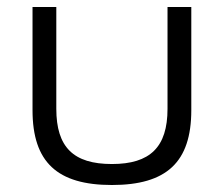

<svg xmlns="http://www.w3.org/2000/svg" viewBox="-20 -520 640 549"><path d="M73 -205C73 -56 144 9 300 9C456 9 527 -56 527 -205V-500H459V-209C459 -99 409 -51 300 -51C190 -51 141 -99 141 -209V-500H73Z"/></svg>

Font: LT Wave Mono Light
Style: Regular
Weight: 300
Designer: Daniel Lyons
Version: Version 2.5 (Glyphs App)